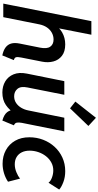

<svg xmlns="http://www.w3.org/2000/svg" viewBox="380 -1211 839 1639"><g transform="rotate(90 799.5 -391.5)"><path d="M453.1 8.3Q411.1 -0.5 385.7 -19Q360.4 -37.6 351.8 -66.9Q343.3 -96.2 351.6 -138.7L386.7 -314Q398.4 -372.1 378.7 -400.6Q358.9 -429.2 317.4 -429.2Q286.6 -429.2 259.8 -414.6Q232.9 -399.9 214.6 -373.3Q196.3 -346.7 188.5 -310.5L126.5 0H10.7L160.6 -752H276.4L222.7 -478H233.9L185.1 -421.4Q209 -475.1 255.6 -502Q302.2 -528.8 358.9 -528.8Q420.4 -528.8 456.5 -500.7Q492.7 -472.7 504.6 -427.5Q516.6 -382.3 506.3 -331.1L471.2 -153.8Q464.8 -121.6 468.8 -108.4Q472.7 -95.2 493.2 -90.3Z M770 7.8Q716.3 7.8 674.8 -16.8Q633.3 -41.5 614.3 -88.4Q595.2 -135.3 608.4 -201.7L672.9 -521H789.1L726.6 -206.1Q714.8 -149.9 738.3 -121.3Q761.7 -92.8 801.8 -92.8Q834 -92.8 858.6 -109.1Q883.3 -125.5 899.7 -152.8Q916 -180.2 922.4 -212.4L984.9 -521H1101.6L1028.8 -158.7Q1023.9 -133.3 1026.9 -116Q1029.8 -98.6 1049.8 -90.8L1009.3 7.8Q959.5 -5.4 937.5 -33.2Q915.5 -61 921.9 -95.2L957 -61.5H890.1L947.8 -98.1Q920.4 -52.2 876.5 -22.2Q832.5 7.8 770 7.8ZM904.8 -569.8 847.2 -615.2 985.4 -791 1055.2 -726.6Z M1377.9 5.9Q1313 5.9 1262 -22Q1210.9 -49.8 1181.4 -101.1Q1151.9 -152.3 1151.9 -222.7Q1151.9 -285.2 1173.1 -340.3Q1194.3 -395.5 1233.2 -438Q1272 -480.5 1325 -504.6Q1377.9 -528.8 1440.9 -528.8Q1492.2 -528.8 1534.2 -512.9Q1576.2 -497.1 1598.1 -477.5L1540 -386.2Q1525.4 -404.8 1495.1 -415.8Q1464.8 -426.8 1434.6 -426.8Q1397.5 -426.8 1366.5 -409.7Q1335.4 -392.6 1313 -363.8Q1290.5 -335 1278.3 -298.8Q1266.1 -262.7 1266.1 -225.1Q1266.1 -187 1280 -158.4Q1293.9 -129.9 1320.1 -114Q1346.2 -98.1 1382.8 -98.1Q1416.5 -98.1 1450.4 -112.1Q1484.4 -126 1504.9 -143.1L1531.2 -40.5Q1499 -18.6 1459 -6.3Q1418.9 5.9 1377.9 5.9Z"/></g></svg>

Font: Reddit Sans SemiBold
Style: Italic
Weight: 600
Italic angle: -11.25°
Designer: Stephen Hutchings
Version: Version 1.013